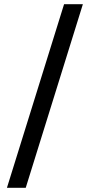

<svg xmlns="http://www.w3.org/2000/svg" viewBox="-20 -810 414 914"><path d="M374.5 -790 102.5 84H13L285 -790Z"/></svg>

Font: Hepta Slab ExtraLight Medium
Style: Regular
Weight: 500
Version: Version 1.100